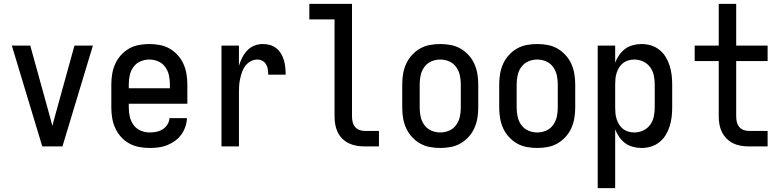

<svg xmlns="http://www.w3.org/2000/svg" viewBox="-20 -755 4040 990"><path d="M198 0 41 -520H136L232 -173Q236 -157 241 -140Q246 -123 250 -106Q254 -123 259 -140Q264 -157 268 -173L364 -520H459L302 0Z M752 8Q725 8 698 3Q671 -2 647 -15Q623 -28 604.5 -48.5Q586 -69 574.5 -94Q563 -119 558.5 -146Q554 -173 554 -200V-320Q554 -347 558.5 -374Q563 -401 574 -425.5Q585 -450 603.5 -470.5Q622 -491 645.5 -504.5Q669 -518 696 -523Q723 -528 750 -528Q777 -528 804 -523Q831 -518 854.5 -504.5Q878 -491 896.5 -470.5Q915 -450 926 -425.5Q937 -401 941.5 -374Q946 -347 946 -320V-220H644V-200Q644 -176 649.5 -152.5Q655 -129 669 -110Q683 -91 705.5 -81.5Q728 -72 752 -72Q769 -72 786.5 -75.5Q804 -79 819 -88.5Q834 -98 843.5 -113.5Q853 -129 854 -146H944Q943 -123 935.5 -101Q928 -79 914.5 -60.5Q901 -42 882 -28.5Q863 -15 842 -6.5Q821 2 798 5Q775 8 752 8ZM856 -300V-320Q856 -344 851 -367Q846 -390 832 -409.5Q818 -429 796 -438.5Q774 -448 750 -448Q726 -448 704 -438.5Q682 -429 668 -409.5Q654 -390 649 -367Q644 -344 644 -320V-300Z M1122 0V-520H1212V-416Q1219 -438 1229 -458Q1239 -478 1254.5 -494.5Q1270 -511 1291 -519.5Q1312 -528 1335 -528Q1354 -528 1372 -523Q1390 -518 1404.5 -506.5Q1419 -495 1429 -478.5Q1439 -462 1444 -444Q1449 -426 1451 -407.5Q1453 -389 1453 -370H1363Q1363 -384 1361 -397.5Q1359 -411 1352 -423Q1345 -435 1333 -441.5Q1321 -448 1307 -448Q1289 -448 1272.5 -439Q1256 -430 1245 -415.5Q1234 -401 1228 -383.5Q1222 -366 1218 -348Q1214 -330 1213 -312Q1212 -294 1212 -276V0Z M1860 0Q1839 0 1818.5 -3.5Q1798 -7 1779 -16Q1760 -25 1745 -40Q1730 -55 1721 -74Q1712 -93 1708.5 -113.5Q1705 -134 1705 -155V-655H1575V-735H1795V-155Q1795 -141 1798 -127Q1801 -113 1810 -101.5Q1819 -90 1832.5 -85Q1846 -80 1860 -80H1934V0Z M2250 8Q2223 8 2196 3Q2169 -2 2145.5 -15.5Q2122 -29 2103.5 -49.5Q2085 -70 2074 -94.5Q2063 -119 2058.5 -146Q2054 -173 2054 -200V-320Q2054 -347 2058.5 -374Q2063 -401 2074 -425.5Q2085 -450 2103.5 -470.5Q2122 -491 2145.5 -504.5Q2169 -518 2196 -523Q2223 -528 2250 -528Q2277 -528 2304 -523Q2331 -518 2354.5 -504.5Q2378 -491 2396.5 -470.5Q2415 -450 2426 -425.5Q2437 -401 2441.5 -374Q2446 -347 2446 -320V-200Q2446 -173 2441.5 -146Q2437 -119 2426 -94.5Q2415 -70 2396.5 -49.5Q2378 -29 2354.5 -15.5Q2331 -2 2304 3Q2277 8 2250 8ZM2250 -72Q2274 -72 2296 -81.5Q2318 -91 2332 -110.5Q2346 -130 2351 -153Q2356 -176 2356 -200V-320Q2356 -344 2351 -367Q2346 -390 2332 -409.5Q2318 -429 2296 -438.5Q2274 -448 2250 -448Q2226 -448 2204 -438.5Q2182 -429 2168 -409.5Q2154 -390 2149 -367Q2144 -344 2144 -320V-200Q2144 -176 2149 -153Q2154 -130 2168 -110.5Q2182 -91 2204 -81.5Q2226 -72 2250 -72Z M2750 8Q2723 8 2696 3Q2669 -2 2645.5 -15.5Q2622 -29 2603.5 -49.5Q2585 -70 2574 -94.5Q2563 -119 2558.5 -146Q2554 -173 2554 -200V-320Q2554 -347 2558.5 -374Q2563 -401 2574 -425.5Q2585 -450 2603.5 -470.5Q2622 -491 2645.5 -504.5Q2669 -518 2696 -523Q2723 -528 2750 -528Q2777 -528 2804 -523Q2831 -518 2854.5 -504.5Q2878 -491 2896.5 -470.5Q2915 -450 2926 -425.5Q2937 -401 2941.5 -374Q2946 -347 2946 -320V-200Q2946 -173 2941.5 -146Q2937 -119 2926 -94.5Q2915 -70 2896.5 -49.5Q2878 -29 2854.5 -15.5Q2831 -2 2804 3Q2777 8 2750 8ZM2750 -72Q2774 -72 2796 -81.5Q2818 -91 2832 -110.5Q2846 -130 2851 -153Q2856 -176 2856 -200V-320Q2856 -344 2851 -367Q2846 -390 2832 -409.5Q2818 -429 2796 -438.5Q2774 -448 2750 -448Q2726 -448 2704 -438.5Q2682 -429 2668 -409.5Q2654 -390 2649 -367Q2644 -344 2644 -320V-200Q2644 -176 2649 -153Q2654 -130 2668 -110.5Q2682 -91 2704 -81.5Q2726 -72 2750 -72Z M3062 215V-520H3152V-432Q3160 -453 3173 -471.5Q3186 -490 3203.5 -503Q3221 -516 3243 -522Q3265 -528 3287 -528Q3312 -528 3336 -521Q3360 -514 3379.5 -498.5Q3399 -483 3412 -462Q3425 -441 3432.5 -417.5Q3440 -394 3443 -369.5Q3446 -345 3446 -320V-200Q3446 -175 3443 -150.5Q3440 -126 3432.5 -102.5Q3425 -79 3412 -58Q3399 -37 3379.5 -21.5Q3360 -6 3336 1Q3312 8 3287 8Q3265 8 3243 2Q3221 -4 3203.5 -17Q3186 -30 3173 -48.5Q3160 -67 3152 -88V215ZM3251 -72Q3274 -72 3296 -82Q3318 -92 3332 -111Q3346 -130 3351 -153.5Q3356 -177 3356 -200V-320Q3356 -343 3351 -366.5Q3346 -390 3332 -409Q3318 -428 3296 -438Q3274 -448 3251 -448Q3236 -448 3221 -444Q3206 -440 3193.5 -430.5Q3181 -421 3173 -408Q3165 -395 3160 -380.5Q3155 -366 3153.5 -350.5Q3152 -335 3152 -320V-200Q3152 -185 3153.5 -169.5Q3155 -154 3160 -139.5Q3165 -125 3173 -112Q3181 -99 3193.5 -89.5Q3206 -80 3221 -76Q3236 -72 3251 -72Z M3841 0Q3820 0 3799.5 -3.5Q3779 -7 3760.5 -16Q3742 -25 3727 -40Q3712 -55 3702.5 -74Q3693 -93 3689.5 -113.5Q3686 -134 3686 -155V-440H3562V-520H3686V-735H3776V-520H3938V-440H3776V-155Q3776 -141 3779 -127Q3782 -113 3791 -101.5Q3800 -90 3813.5 -85Q3827 -80 3841 -80H3938V0Z"/></svg>

Font: Iosevka SS04 Medium
Style: Regular
Weight: 500
Monospace: yes
Designer: Belleve Invis
Foundry: Belleve Invis
Version: Version 19.0.0; ttfautohint (v1.8.4)